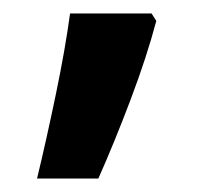

<svg xmlns="http://www.w3.org/2000/svg" viewBox="-20 -136 319 285"><path d="M212 -105Q198 -52 174 11.5Q150 75 126 129H35Q49 71 63 3.5Q77 -64 84 -116H205Z"/></svg>

Font: Noto Sans Ethiopic SemiBold
Style: Regular
Weight: 600
Designer: Monotype Design Team
Foundry: Monotype Imaging Inc.
Version: Version 2.102; ttfautohint (v1.8.4.7-5d5b)